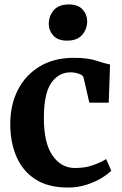

<svg xmlns="http://www.w3.org/2000/svg" viewBox="-20 -829 548 860"><path d="M26 -273Q26 -360 60.5 -427Q95 -494 158.8 -532Q222.5 -570 310.5 -570Q373 -570 411.5 -557.2Q450 -544.5 473 -540L467 -369H380L355 -479Q352.5 -492.5 333 -498.8Q313.5 -505 296 -505Q243 -505 210 -458.2Q177 -411.5 176.5 -303Q176 -189.5 214.8 -133Q253.5 -76.5 315.5 -76.5Q362 -76.5 397 -89.2Q432 -102 455.5 -116.5L478.5 -64.5Q464.5 -50 436 -32.2Q407.5 -14.5 368.5 -1.8Q329.5 11 284 11Q195 11 138 -26.2Q81 -63.5 53.5 -127.8Q26 -192 26 -273ZM279.5 -647Q239 -647 218.8 -669.8Q198.5 -692.5 198.5 -721.5Q198.5 -757 220.5 -783Q242.5 -809 288 -809H289Q330 -809 350.2 -786.2Q370.5 -763.5 370.5 -734.5Q370.5 -699 348.2 -673Q326 -647 280.5 -647Z"/></svg>

Font: Merriweather
Style: Bold
Weight: 700
Designer: Eben Sorkin
Foundry: Eben Sorkin
Version: Version 2.100; ttfautohint (v1.7.19-72a1) -l 8 -r 50 -G 200 